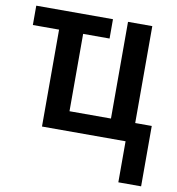

<svg xmlns="http://www.w3.org/2000/svg" viewBox="-82 -615 813 880"><g transform="rotate(10 324.5 -175.0)"><path d="M527 0H138V-451H16V-541H373V-451H250V-91H443V-541H556V-90H633V191H527Z"/></g></svg>

Font: Noto Sans Display Medium Narrow
Style: Regular
Weight: 500
Width: 4
Designer: Monotype Design team
Foundry: Monotype Imaging Inc.
Version: Version 1.000